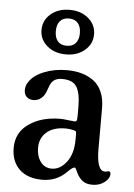

<svg xmlns="http://www.w3.org/2000/svg" viewBox="-50 -711 527 757"><g transform="rotate(5 213.0 -332.5)"><path d="M91.3 -583.5Q91.3 -621.6 120.6 -646.7Q149.9 -671.9 195.3 -671.9Q240.7 -671.9 270 -646.7Q299.3 -621.6 299.3 -583.5Q299.3 -545.9 269.8 -520.8Q240.2 -495.6 195.3 -495.6Q149.9 -495.6 120.6 -520.8Q91.3 -545.9 91.3 -583.5ZM243.2 -583.5Q243.2 -608.9 231 -623.3Q218.8 -637.7 195.3 -637.7Q171.9 -637.7 159.9 -623.3Q147.9 -608.9 147.9 -583.5Q147.9 -558.1 159.9 -543.9Q171.9 -529.8 195.3 -529.8Q218.8 -529.8 231 -544.2Q243.2 -558.6 243.2 -583.5ZM46.4 -341.8Q46.4 -359.9 57.1 -374.5Q74.7 -401.4 115.5 -417.7Q156.2 -434.1 204.6 -434.1Q237.8 -434.1 264.4 -426.5Q291 -418.9 312 -403.1Q333 -387.2 344.5 -360.4Q356 -333.5 356 -296.9V-136.7Q356 -49.8 387.7 -48.8Q391.6 -48.3 396.2 -49.8Q400.9 -51.3 402.3 -51.3Q411.6 -51.3 411.6 -41.5Q411.6 -22.9 391.6 -7.8Q371.6 7.3 344.2 7.3Q319.8 7.3 305.4 -3.4Q291 -14.2 280.3 -36.1Q275.9 -46.9 273.4 -50.5Q271 -54.2 268.1 -54.2Q260.7 -54.2 241.2 -34.7Q202.1 4.9 145.5 4.9Q86.9 4.9 54.7 -26.1Q22.5 -57.1 22.5 -110.8Q22.5 -171.9 72.3 -206.3Q122.1 -240.7 196.3 -240.7Q207.5 -240.7 228.3 -238Q249 -235.4 252.4 -235.4Q258.8 -235.4 260.7 -239.5Q262.7 -243.7 262.7 -257.3V-292.5Q262.7 -347.7 247.3 -372.8Q231.9 -397.9 189 -397.9Q158.7 -397.9 146 -376.5Q142.6 -371.1 137 -355Q131.3 -338.9 127 -331.1Q110.4 -305.2 83 -305.2Q66.4 -305.2 56.4 -314.9Q46.4 -324.7 46.4 -341.8ZM262.7 -164.6V-185.1Q262.7 -194.3 261 -196.8Q259.3 -199.2 249.5 -201.2Q234.9 -204.6 219.7 -204.6Q171.9 -204.6 145 -181.2Q118.2 -157.7 118.2 -119.6Q118.2 -86.4 134.5 -64.2Q150.9 -42 178.7 -42Q211.9 -42 237.3 -75Q262.7 -107.9 262.7 -164.6Z"/></g></svg>

Font: Cooper* Medium
Style: Regular
Weight: 500
Designer: Owen Earl
Foundry: indestructible type*
Version: Version 0.001